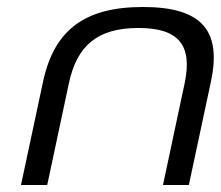

<svg xmlns="http://www.w3.org/2000/svg" viewBox="-20 -529 631 549"><path d="M103 -295 40 0H115L177 -291C200 -399 259 -449 376 -449C491 -449 531 -400 508 -291L446 0H520L583 -295C614 -439 560 -509 389 -509C224 -509 135 -445 103 -295Z"/></svg>

Font: LT Wave Light
Style: Italic
Weight: 300
Designer: Daniel Lyons
Version: Version 2.5 (Glyphs App)